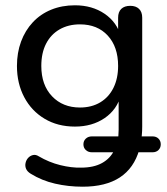

<svg xmlns="http://www.w3.org/2000/svg" viewBox="-20 -516 630 725"><path d="M292 189Q238 189 188 177.5Q138 166 96 140Q83 132 78.5 121.5Q74 111 76.5 99.5Q79 88 86.5 80Q94 72 104.5 69.5Q115 67 126 74Q165 97 207.5 107.5Q250 118 286 117Q334 117 365.5 99.5Q397 82 412 50L422 59H327Q313 59 304 50.5Q295 42 295 29Q295 16 304 7.5Q313 -1 327 -1H432L424 19Q426 8 427 -3.5Q428 -15 428 -26V-158H437Q422 -102 375 -70Q328 -38 263 -38Q198 -38 148.5 -67.5Q99 -97 71.5 -149Q44 -201 44 -267Q44 -317 59.5 -359Q75 -401 104 -432Q133 -463 173.5 -479.5Q214 -496 263 -496Q328 -496 375 -464Q422 -432 437 -377H426V-449Q426 -471 438 -482.5Q450 -494 472 -494Q493 -494 505 -482.5Q517 -471 517 -449V-38Q517 -21 515.5 -5.5Q514 10 512 23L506 -1H556Q570 -1 578.5 7.5Q587 16 587 29Q587 42 578.5 50.5Q570 59 556 59H484L506 49Q486 119 432.5 154Q379 189 292 189ZM282 -110Q326 -110 358.5 -129.5Q391 -149 408.5 -184.5Q426 -220 426 -267Q426 -339 387 -381.5Q348 -424 282 -424Q238 -424 205 -405Q172 -386 154 -351Q136 -316 136 -267Q136 -195 176.5 -152.5Q217 -110 282 -110Z"/></svg>

Font: Nunito Medium
Style: Regular
Weight: 500
Designer: Vernon Adams
Foundry: Vernon Adams
Version: Version 3.601